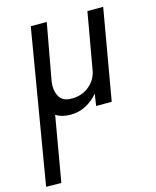

<svg xmlns="http://www.w3.org/2000/svg" viewBox="-124 -540 766 940"><g transform="rotate(-15 258.5 -70.0)"><path d="M204 -460 151 -169Q146 -125 163.5 -95Q181 -65 227 -66Q279 -66 316 -97.5Q353 -129 360 -176L410 -460H490L410 0H331L340 -60Q314 -29 278.5 -10Q243 9 200 9Q156 9 126 -10L69 320L-8 319L123 -460Z"/></g></svg>

Font: Von Book
Style: Italic
Weight: 400
Version: Version 4.000; ttfautohint (v1.8.4.7-5d5b)